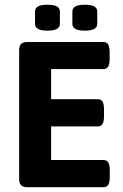

<svg xmlns="http://www.w3.org/2000/svg" viewBox="-20 -783 514 803"><path d="M60.1 0ZM60.1 -34.7V-573.2Q60.1 -591.3 68.4 -599.4Q76.7 -607.4 94.7 -607.4H412.6Q426.3 -607.4 432.4 -597.2Q438.5 -586.9 438.5 -564V-537.6Q438.5 -514.6 432.4 -504.4Q426.3 -494.1 412.6 -494.1H193.8V-368.2H389.2Q402.8 -368.2 408.9 -357.9Q415 -347.7 415 -324.7V-297.9Q415 -274.9 408.9 -264.6Q402.8 -254.4 389.2 -254.4H193.8V-113.8H413.1Q426.8 -113.8 432.9 -103.5Q439 -93.3 439 -70.8V-43.5Q439 -20.5 432.9 -10.3Q426.8 0 413.1 0H94.7Q76.7 0 68.4 -8.3Q60.1 -16.6 60.1 -34.7ZM126.5 -683.1V-734.9Q126.5 -749 138.9 -756.1Q151.4 -763.2 178.2 -763.2Q205.1 -763.2 217.8 -756.1Q230.5 -749 230.5 -734.9V-683.1Q230.5 -654.8 178.2 -654.8Q126.5 -654.8 126.5 -683.1ZM282.7 -683.1V-734.9Q282.7 -749 295.4 -756.1Q308.1 -763.2 335 -763.2Q361.8 -763.2 374.3 -756.1Q386.7 -749 386.7 -734.9V-683.1Q386.7 -654.8 335 -654.8Q282.7 -654.8 282.7 -683.1Z"/></svg>

Font: Jaldi
Style: Bold
Weight: 400
Designer: Pablo Cosgaya and Nicolas Silva
Foundry: Omnibus-Type
Version: Version 1.007